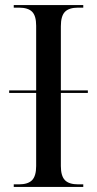

<svg xmlns="http://www.w3.org/2000/svg" viewBox="-20 -734 381 754"><path d="M34 0V-10H54Q90 -10 106 -26.5Q122 -43 122 -82V-369H16V-379H122V-633Q122 -672 106 -688Q90 -704 54 -704H34V-714H307V-704H287Q251 -704 235 -687.5Q219 -671 219 -631V-379H325V-369H219V-82Q219 -43 235 -26.5Q251 -10 287 -10H307V0Z"/></svg>

Font: Noto Serif Display SemiCondensed
Style: Regular
Weight: 400
Width: 4
Designer: Monotype Design Team
Foundry: Monotype Imaging Inc.
Version: Version 2.009